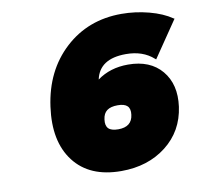

<svg xmlns="http://www.w3.org/2000/svg" viewBox="-80 -797 950 894"><g transform="rotate(-10 395.0 -350.5)"><path d="M149.9 -342.8Q172.9 -509.3 282.2 -610.1Q391.6 -710.9 549.8 -710.9Q615.2 -710.9 679.4 -694.1Q743.7 -677.2 786.1 -647.9L790 -646L672.9 -474.1L668 -478Q617.7 -522.9 538.1 -522.9Q413.1 -522.9 393.1 -428.2Q454.1 -473.1 539.1 -473.1Q643.6 -473.1 698.2 -408Q752.9 -342.8 738.8 -238.8Q723.1 -125.5 636.5 -57.9Q549.8 9.8 423.8 9.8Q273.9 9.8 200.7 -85.7Q127.4 -181.2 149.9 -342.8ZM387.2 -240.2Q383.3 -211.4 396.7 -197.8Q410.2 -184.1 442.9 -184.1Q507.3 -184.1 514.2 -240.2Q518.1 -268.1 504.6 -281.5Q491.2 -294.9 459 -294.9Q425.8 -294.9 408.2 -281.7Q390.6 -268.6 387.2 -240.2Z"/></g></svg>

Font: Trueno UltraBlack
Style: Italic
Weight: 950
Designer: Julieta Ulanovsky
Foundry: Julieta Ulanovsky
Version: Version 3.001b | FøM Fix